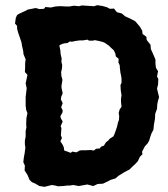

<svg xmlns="http://www.w3.org/2000/svg" viewBox="-20 -706 649 741"><path d="M152 15 132 12 117 3 103 -3 94 -12 86 -31 75 -48 76 -67 70 -80 72 -98 75 -114 78 -137 76 -149V-163L79 -179V-200L82 -215L81 -227L82 -251L86 -269L81 -282L79 -298V-315V-332L81 -348L83 -366L79 -384L83 -403L86 -417L76 -428L77 -444V-462L79 -477L71 -496L69 -512L65 -529L63 -542L56 -563L51 -577L46 -595V-606L38 -615L41 -637L46 -648L54 -653L80 -665L87 -669L118 -675L132 -671L150 -672L155 -679L176 -677L194 -681L208 -682H218L234 -681H248L265 -684L285 -682L296 -685L312 -684L343 -682L355 -686L375 -683L393 -678L404 -672L420 -673L431 -659L450 -654L463 -643L483 -634L502 -624L514 -610L520 -603L529 -587L530 -575L545 -564L546 -552L561 -533L562 -517L568 -504L575 -488L580 -476V-459L582 -444L590 -431L586 -411L591 -401L590 -380L586 -364L594 -331L590 -318L587 -304L586 -286L579 -267L578 -247L576 -236L574 -224L572 -205L565 -192L560 -178L556 -164L550 -153L539 -141L528 -120L530 -111L520 -101L512 -84L502 -73L491 -63L480 -52L459 -41L448 -34L438 -28L425 -17L407 -12L396 -6L377 3L357 4L340 12L317 6L284 12L263 8L250 10H241L222 12L204 13L193 10L180 8ZM253 -116 259 -121 275 -118 287 -125 294 -126H309L330 -127L342 -125L351 -132L365 -133L370 -140L381 -144L389 -157L397 -163L404 -171L418 -180L422 -189L427 -203L432 -218L435 -232L439 -243L440 -258L438 -270L442 -284L449 -294L447 -313V-325L449 -338L446 -358L445 -378L449 -386V-403L447 -416L445 -424L443 -440L442 -454L437 -465L438 -479L427 -488L425 -500L419 -512L408 -522L400 -530L384 -541L377 -544L361 -548L346 -551L338 -549H324L317 -553L300 -550H287L272 -548L258 -545L249 -546L241 -540L231 -539L221 -537L209 -531L213 -511L214 -497L218 -480L217 -467L220 -455L219 -441L216 -428L217 -412L221 -398L219 -385L217 -373L218 -364L222 -346L216 -332L215 -322L222 -308L216 -292L222 -280L221 -272L213 -257L215 -249L222 -237L214 -219L217 -212L216 -196L215 -184L219 -173L213 -161L222 -147L226 -138L228 -125L240 -121Z"/></svg>

Font: Winky Rough SemiBold
Style: Regular
Weight: 600
Designer: Simon Atzbach
Foundry: typofactur
Version: Version 1.206; ttfautohint (v1.8.4.7-5d5b)